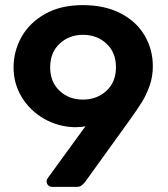

<svg xmlns="http://www.w3.org/2000/svg" viewBox="-20 -730 658 750"><path d="M183 0Q174 0 168 -6.5Q162 -13 162 -22Q162 -28 167 -35L314 -237Q297 -233 272 -233Q206 -235 151.5 -266.5Q97 -298 65 -350.5Q33 -403 33 -467Q33 -530 64 -585.5Q95 -641 156 -675.5Q217 -710 303 -710Q390 -710 452 -677.5Q514 -645 545.5 -590.5Q577 -536 577 -471Q577 -430 564 -394Q551 -358 534.5 -331.5Q518 -305 488 -263L313 -20Q305 -10 298 -5Q291 0 279 0ZM304 -341Q359 -341 396 -375.5Q433 -410 433 -467Q433 -525 396 -559.5Q359 -594 304 -594Q250 -594 213 -559.5Q176 -525 176 -467Q176 -410 212.5 -375.5Q249 -341 304 -341Z"/></svg>

Font: Rubik AZ
Style: Regular
Weight: 500
Designer: Hubert and Fischer
Foundry: Hubert & Fischer
Version: Version 2.000